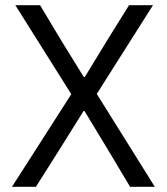

<svg xmlns="http://www.w3.org/2000/svg" viewBox="-20 -718 640 738"><path d="M575 0H480L397 -139L305 -291H301L206 -139L118 0H26L254 -356L39 -698H134L215 -563L302 -422H306L392 -563L476 -698H568L352 -357Z"/></svg>

Font: IBM Plex Mono
Style: Regular
Weight: 400
Monospace: yes
Designer: Mike Abbink, Paul van der Laan, Pieter van Rosmalen
Foundry: Bold Monday
Version: Version 2.3